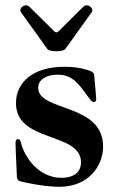

<svg xmlns="http://www.w3.org/2000/svg" viewBox="-20 -701 447 735"><path d="M312.5 -433.9C283.4 -442.5 257.5 -445.3 225.5 -445.3C110.4 -445.3 40.1 -388.8 41.2 -304C43 -154.1 290.1 -196.4 290.1 -79.5C290.1 -38.4 257.5 -20.2 215.2 -20.2C128.6 -20.2 73.2 -99.1 60.4 -154.8C58.6 -162.3 55.8 -168.3 49 -168.3C41.2 -168.3 39.4 -160.5 39.4 -154.1C39.4 -143.5 42.6 -67.5 44.7 -24.5C45.5 -12.1 51.1 -8.5 58.9 -6.7C132.5 11 185 14.2 206.7 14.2C316.4 14.2 374.6 -62.9 374.6 -140.3C374.6 -307.2 126.1 -272.7 126.1 -365.1C126.1 -396.3 158 -415.1 201 -415.1C246.8 -415.1 271.7 -392.8 302.9 -350.1C324.9 -320.7 330.3 -310.4 338.8 -310.4C342.7 -310.4 348.4 -312.5 348.4 -322.1C348.4 -328.8 343.8 -373.2 340.6 -411.9C339.5 -424.7 329.2 -429 312.5 -433.9ZM60.4 -654.1 161.2 -513.5C169.4 -501.8 221.9 -501.8 230.1 -513.5L331 -654.1C342 -669.4 314.6 -690.7 299 -675.4L204.2 -581.3C198.2 -575.6 193.9 -575.6 187.9 -581L92.3 -675.4C76.7 -690.7 49.4 -669.4 60.4 -654.1Z"/></svg>

Font: Margiela Serif Semibold
Style: Regular
Weight: 600
Designer: Andreas Faust, Stefan Endress
Version: Version 1.002;FEAKit 1.0